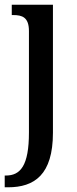

<svg xmlns="http://www.w3.org/2000/svg" viewBox="-28 -556 328 816"><path d="M-8 240H6C118 240 197 187 197 8V-536H22V-492H28C66 -492 95 -483 95 -424V7C95 148 59 190 -3 190H-8Z"/></svg>

Font: Noto Serif Devanagari Condensed Medium
Style: Regular
Weight: 500
Width: 3
Designer: Universal Thirst, Indian Type Foundry and the Monotype Design Team
Foundry: Monotype Imaging Inc.
Version: Version 2.004